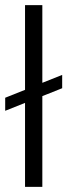

<svg xmlns="http://www.w3.org/2000/svg" viewBox="-29 -727 262 747"><path d="M212.9 -383.8 135.7 -353V0H68.4V-326.7L-8.8 -295.9V-346.7L68.4 -377.4V-707H135.7V-404.8L212.9 -435.5Z"/></svg>

Font: Pretendard JP Light
Style: Regular
Weight: 300
Designer: Base glyphs from Inter by Rasmus Andersson; Hangeul glyphs from Noto Sans CJK(Source Han Sans) by Jang Soo-young and Kan
Foundry: Kil Hyung-jin
Version: Version 1.309